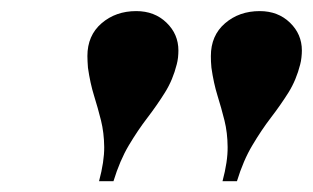

<svg xmlns="http://www.w3.org/2000/svg" viewBox="-20 -780 564 346"><path d="M381 -453.5Q390.5 -489 390.2 -515Q390 -541 384.5 -563Q379 -585 372 -607.5Q365 -630 361 -658Q360.5 -663.5 360.2 -669Q360 -674.5 360 -679Q360 -716 385.5 -738Q411 -760 448 -760Q481 -760 502.5 -739.2Q524 -718.5 524 -689Q524 -683 523.2 -676.2Q522.5 -669.5 521 -664Q514 -636 499.8 -613.2Q485.5 -590.5 468.2 -568Q451 -545.5 434.8 -518.2Q418.5 -491 407 -453.5ZM158.5 -453.5Q168 -489 167.8 -515Q167.5 -541 162 -563Q156.5 -585 149.5 -607.5Q142.5 -630 138.5 -658Q138 -663.5 137.8 -669Q137.5 -674.5 137.5 -679Q137.5 -716 163 -738Q188.5 -760 225.5 -760Q258.5 -760 280 -739.2Q301.5 -718.5 301.5 -689Q301.5 -683 300.8 -676.2Q300 -669.5 298.5 -664Q291.5 -636 277.2 -613.2Q263 -590.5 245.8 -568Q228.5 -545.5 212.2 -518.2Q196 -491 184.5 -453.5Z"/></svg>

Font: Bodoni Moda 9pt
Style: Bold Italic
Weight: 700
Italic angle: -13°
Designer: Owen Earl
Foundry: indestructible type
Version: Version 2.004